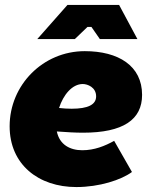

<svg xmlns="http://www.w3.org/2000/svg" viewBox="-20 -740 612 777"><path d="M289 17C382 17 471 -12 514 -44L442 -170C404 -149 362 -132 313 -132C264 -132 221 -154 210 -208C250 -205 285 -203 316 -203C479 -203 555 -256 555 -356C555 -474 459 -533 323 -533C154 -533 19 -396 19 -229C19 -74 136 17 289 17ZM536 -582 462 -720H253L131 -582H283L334 -631H350L384 -582ZM219 -303C236 -356 272 -400 315 -400C334 -400 369 -387 369 -350C369 -316 335 -300 270 -300C253 -300 236 -301 219 -303Z"/></svg>

Font: Fixel Text 20240404 Black
Style: Italic
Weight: 900
Width: 4
Italic angle: -10°
Designer: AlfaBravo + MacPaw
Foundry: Kyrylo Tkachov, Marchela Mozhyna, Serhii Makarenko, Maria Weinstein, Zakhar Kryvoshyya
Version: Version 1.211;Glyphs 3.2 (3225)